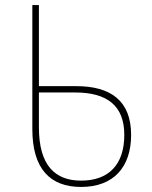

<svg xmlns="http://www.w3.org/2000/svg" viewBox="-20 -734 603 760"><path d="M301 6C430 6 499 -73 499 -200C499 -336 417 -393 282 -393H134V-714H108V-223C108 -65 179 6 301 6ZM301 -19C199 -19 134 -78 134 -230V-368H277C405 -368 472 -315 472 -200C472 -83 411 -19 301 -19Z"/></svg>

Font: Noto Sans Mono SemiCondensed Thin
Style: Regular
Weight: 100
Width: 4
Designer: Monotype Design Team
Foundry: Monotype Imaging Inc.
Version: Version 2.014